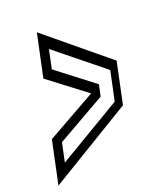

<svg xmlns="http://www.w3.org/2000/svg" viewBox="-122 -673 649 753"><g transform="rotate(-20 203.0 -296.0)"><path d="M-7 1 31 -179 237 -295 81 -413.5 119 -593 375 -381.5 338.5 -208.5ZM47.5 -75.2 313 -233 339 -355.5 141.2 -515.2 124.5 -436.2 278.2 -318.2 268 -270.5 64.2 -154.2Z"/></g></svg>

Font: Tourney Thin
Style: Italic
Weight: 100
Italic angle: -12°
Designer: Tyler Finck
Foundry: Etcetera Type Co
Version: Version 1.015